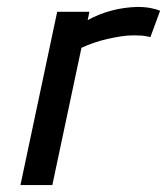

<svg xmlns="http://www.w3.org/2000/svg" viewBox="-20 -534 482 554"><path d="M414 -427 442 -503Q433 -507 416 -510.5Q399 -514 376 -514Q338 -513 302 -503.5Q266 -494 233 -476L238 -500H145L39 0H131L215 -396Q232 -404 251 -410.5Q270 -417 289.5 -421.5Q309 -426 328.5 -429Q348 -432 366 -432Q390 -432 402 -429.5Q414 -427 414 -427Z"/></svg>

Font: Advent Pro SemiBold
Style: Italic
Weight: 600
Italic angle: -12°
Version: Version 3.000